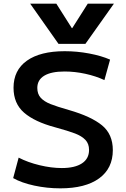

<svg xmlns="http://www.w3.org/2000/svg" viewBox="-20 -1020 689 1050"><path d="M52 -46 82 -158Q132 -132 196.5 -116.5Q261 -101 318 -101Q389 -101 428 -126.5Q467 -152 467 -200Q467 -234 447 -255Q427 -276 390.5 -290Q354 -304 281 -324Q169 -354 111.5 -404Q54 -454 54 -540Q54 -636 127 -688Q200 -740 334 -740Q401 -740 467.5 -727.5Q534 -715 582 -694L551 -582Q504 -604 446.5 -616.5Q389 -629 333 -629Q260 -629 222 -606Q184 -583 184 -539Q184 -506 202.5 -485.5Q221 -465 256 -451Q291 -437 358 -418Q479 -383 538 -334.5Q597 -286 597 -199Q597 -99 522 -44.5Q447 10 310 10Q237 10 167.5 -5Q98 -20 52 -46ZM288 -1000 373 -866H375L460 -1000H603L447 -780H300L145 -1000Z"/></svg>

Font: Enso SemiBold
Style: Regular
Weight: 600
Designer: Coji Morishita
Foundry: UNDERFOREST DESIGN
Version: Version 1.000